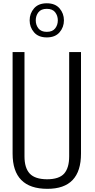

<svg xmlns="http://www.w3.org/2000/svg" viewBox="-20 -1165 593 1198"><path d="M219.7 -1088.4Q203.1 -1066.9 203.1 -1038.1Q203.1 -1009.3 219.7 -987.8Q236.3 -966.3 272 -966.3Q307.6 -966.3 324.2 -987.8Q340.8 -1009.3 340.8 -1038.1Q340.8 -1066.9 324.2 -1088.4Q307.6 -1109.9 272 -1109.9Q236.3 -1109.9 219.7 -1088.4ZM192.4 -1112.8Q219.7 -1144.5 272 -1144.5Q324.2 -1144.5 351.6 -1112.8Q378.9 -1081.1 378.9 -1038.1Q378.9 -995.1 351.6 -963.4Q324.2 -931.6 272 -931.6Q219.7 -931.6 192.4 -963.4Q165 -995.1 165 -1038.1Q165 -1081.1 192.4 -1112.8ZM275.9 13.2Q58.6 13.2 58.6 -206.5V-840.3H132.8V-189.5Q132.8 -117.2 165.5 -82Q198.2 -46.9 273.4 -46.4Q348.6 -46.4 380.4 -82Q411.6 -117.7 411.6 -189.5V-840.3H485.4V-206.5Q485.4 13.2 275.9 13.2Z"/></svg>

Font: Oswald-Light
Style: Light
Weight: 300
Designer: vernon adams
Foundry: vernon adams
Version: Version ; ttfautohint (v0.92.18-e454-dirty) -l 8 -r 50 -G 20